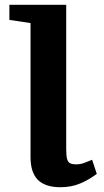

<svg xmlns="http://www.w3.org/2000/svg" viewBox="-20 -763 431 796"><path d="M230.6 13.2Q168 13.2 137.3 -17.1Q106.6 -47.4 106.6 -111.7V-667.3L18.9 -680.5V-743H254.5V-145Q254.5 -116.9 258.3 -103.4Q262.2 -89.9 271.3 -85.8Q280.4 -81.6 295.3 -81.6Q313 -81.6 328.6 -87.4Q344.1 -93.2 362 -100.6L381.2 -42.2Q349.8 -18.2 312.8 -2.5Q275.8 13.2 230.6 13.2Z"/></svg>

Font: Merriweather Light
Style: Regular
Weight: 300
Version: Version 2.100